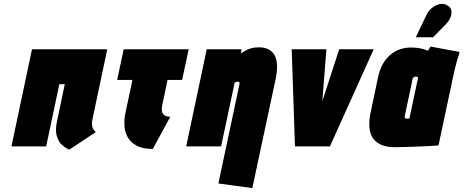

<svg xmlns="http://www.w3.org/2000/svg" viewBox="-20 -755 2390 990"><path d="M457 -141 533 -501H145L39 0H218L286 -321H314L274 -130Q264 -84 272.5 -55Q281 -26 297 -10.5Q313 5 326 11Q339 17 337 17L474 -74Q463 -82 457 -97.5Q451 -113 457 -141Z M816 -210 844 -343H919L953 -501H618L584 -343H663L626 -169Q620 -140 621.5 -108.5Q623 -77 637.5 -49.5Q652 -22 683.5 -4.5Q715 13 768 13L858 -153Q838 -153 827.5 -161Q817 -169 815 -182Q813 -195 816 -210Z M1215 -322 1106 191 1281 215 1401 -346Q1409 -385 1408.5 -413Q1408 -441 1400.5 -460Q1393 -479 1380 -490Q1367 -501 1351 -506Q1335 -511 1317 -511Q1292 -511 1273.5 -505.5Q1255 -500 1242.5 -492.5Q1230 -485 1222 -478L1226 -501H1046L940 0H1120L1190 -329Q1193 -331 1196 -332Q1199 -333 1202 -333.5Q1205 -334 1207 -334Q1210 -334 1211.5 -333Q1213 -332 1214 -330.5Q1215 -329 1215.5 -327Q1216 -325 1215 -322Z M1484 -501 1501 0H1681L1907 -501H1729L1642 -233L1663 -501Z M2350 -487 2200 -515Q2195 -508 2191 -500.5Q2187 -493 2187 -493Q2184 -495 2172.5 -499Q2161 -503 2142.5 -506.5Q2124 -510 2098 -510Q2072 -510 2046 -502Q2020 -494 1997 -476Q1974 -458 1956 -428.5Q1938 -399 1929 -355L1890 -170Q1883 -135 1884.5 -103.5Q1886 -72 1899.5 -48Q1913 -24 1942 -10Q1971 4 2017 4Q2040 4 2069.5 3Q2099 2 2129 1Q2159 0 2184.5 -1.5Q2210 -3 2225.5 -4Q2241 -5 2241 -5L2323 -390Q2327 -407 2333.5 -431.5Q2340 -456 2350 -487ZM2067 -156 2108 -350Q2109 -353 2111 -355Q2113 -357 2115.5 -358Q2118 -359 2120.5 -359.5Q2123 -360 2124 -360Q2125 -360 2126.5 -359.5Q2128 -359 2129.5 -358.5Q2131 -358 2133 -357.5Q2135 -357 2136 -356L2091 -144Q2089 -144 2087 -143.5Q2085 -143 2083.5 -143Q2082 -143 2080.5 -143Q2079 -143 2077 -143Q2074 -143 2071 -144.5Q2068 -146 2067 -149Q2066 -152 2067 -156ZM2279 -630Q2293 -644 2301.5 -662.5Q2310 -681 2307.5 -699Q2305 -717 2287 -727Q2267 -739 2245.5 -733.5Q2224 -728 2206 -713Q2188 -698 2180 -680L2124 -563H2213Z"/></svg>

Font: Advent Pro Black
Style: Italic
Weight: 900
Italic angle: -12°
Version: Version 3.000